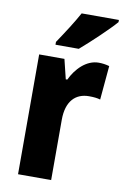

<svg xmlns="http://www.w3.org/2000/svg" viewBox="-87 -817 562 868"><g transform="rotate(10 194.5 -383.0)"><path d="M387 -756V-766H216C192 -722 157 -668 124 -619V-606H231C280 -648 356 -720 387 -756ZM331 -560C274 -560 228 -511 204 -460H197L175 -550H59V0H211V-277C211 -363 253 -403 314 -403C337 -403 353 -401 366 -397L380 -553C363 -558 346 -560 331 -560Z"/></g></svg>

Font: Noto Sans Khmer UI Condensed ExtraBold
Style: Regular
Weight: 800
Width: 3
Designer: Danh Hong and the Monotype Design Team
Foundry: Monotype Imaging Inc.
Version: Version 2.002